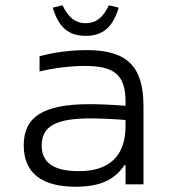

<svg xmlns="http://www.w3.org/2000/svg" viewBox="-20 -699 640 728"><path d="M309 -509C248 -509 188 -501 130 -486V-428C188 -442 250 -449 302 -449C410 -449 456 -418 456 -314V-298C392 -303 345 -304 320 -304C142 -304 70 -255 70 -148C70 -44 137 9 267 9C359 9 415 -17 452 -73H456V0H524V-297C524 -449 460 -509 309 -509ZM138 -147C138 -221 193 -250 323 -250C354 -250 408 -248 456 -244V-221C456 -107 394 -50 279 -50C180 -50 138 -85 138 -147ZM180 -670 217 -679C240 -631 267 -611 305 -611C343 -611 370 -631 393 -679L430 -670C408 -596 370 -563 305 -563C240 -563 202 -596 180 -670Z"/></svg>

Font: LT Wave Mono Light
Style: Regular
Weight: 300
Designer: Daniel Lyons
Version: Version 2.5 (Glyphs App)